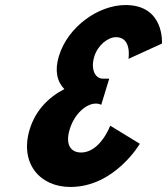

<svg xmlns="http://www.w3.org/2000/svg" viewBox="-20 -747 667 767"><path d="M493.2 -511.8C493.2 -511.8 508 -598.5 443.5 -598.5C410.7 -598.5 370.4 -566.2 356.7 -521.2C341.1 -470.2 360 -432.8 391 -432.8H416.4L384.4 -328.2C384.4 -328.2 376.1 -333.3 363.7 -333.3C322.8 -333.3 276.9 -290.8 258.5 -230.5C240.3 -171 261.2 -137.8 303.9 -137.8C380.7 -137.8 420.3 -244.9 420.3 -244.9L538.6 -172.7C538.6 -172.7 438.2 -0.1 261.2 -0.1C137.9 -0.1 57.6 -96.2 98.7 -230.5C121.3 -304.4 172.5 -358 237.1 -391.1C207.9 -420.9 197.6 -465.1 215.3 -522.9C251.7 -641.9 374.6 -726.9 481.5 -726.9C638.3 -726.9 627 -573 627 -573Z"/></svg>

Font: Hussar
Style: BdSuprConOblThree
Weight: 700
Foundry: Cannot Into Space Fonts
Version: Version 2.00